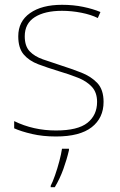

<svg xmlns="http://www.w3.org/2000/svg" viewBox="-20 -558 498 799"><path d="M411 -134Q411 -67 361.5 -28.5Q312 10 213 10Q158 10 113 -0.5Q68 -11 39 -24V-54Q119 -15 213 -15Q304 -15 344 -47Q384 -79 384 -134Q384 -173 362.5 -196.5Q341 -220 304.5 -234.5Q268 -249 224 -262Q178 -276 139.5 -290.5Q101 -305 78.5 -331.5Q56 -358 56 -407Q56 -469 105 -503.5Q154 -538 238 -538Q285 -538 326 -529.5Q367 -521 398 -508L387 -483Q359 -497 318.5 -505Q278 -513 238 -513Q166 -513 124.5 -486.5Q83 -460 83 -407Q83 -366 103.5 -344.5Q124 -323 158.5 -311Q193 -299 233 -286Q277 -272 318 -256Q359 -240 385 -212.5Q411 -185 411 -134ZM267 67Q258 106 243.5 146Q229 186 208 221H191V215Q199 200 209 171.5Q219 143 227 112.5Q235 82 238 61H267Z"/></svg>

Font: Noto Sans Bengali Thin
Style: Regular
Weight: 100
Designer: Jelle Bosma - Monotype Design Team
Foundry: Monotype Imaging Inc.
Version: Version 2.003; ttfautohint (v1.8.4.7-5d5b)